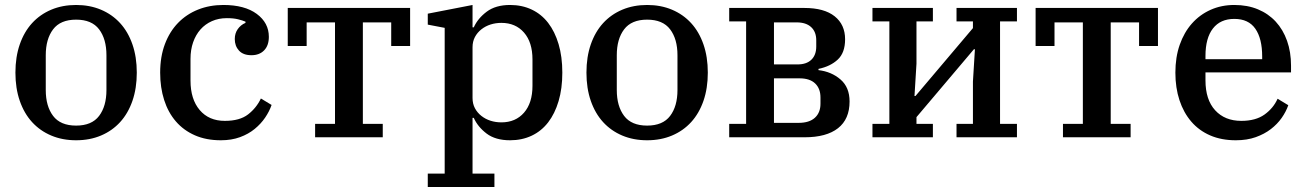

<svg xmlns="http://www.w3.org/2000/svg" viewBox="-20 -552 5251 772"><path d="M286 -47Q349 -47 378.5 -86Q408 -125 408 -190V-330Q408 -395 378.5 -434Q349 -473 286 -473Q223 -473 193.5 -434Q164 -395 164 -330V-190Q164 -125 193.5 -86Q223 -47 286 -47ZM286 12Q231 12 186 -7Q141 -26 109 -61Q77 -96 59.5 -146.5Q42 -197 42 -260Q42 -323 59.5 -373.5Q77 -424 109 -459Q141 -494 186 -513Q231 -532 286 -532Q341 -532 386 -513Q431 -494 463 -459Q495 -424 512.5 -373.5Q530 -323 530 -260Q530 -197 512.5 -146.5Q495 -96 463 -61Q431 -26 386 -7Q341 12 286 12Z M868 12Q809 12 763.5 -8Q718 -28 687 -64Q656 -100 640 -150Q624 -200 624 -260Q624 -324 643 -374.5Q662 -425 696 -460Q730 -495 776.5 -513.5Q823 -532 878 -532Q964 -532 1012.5 -496Q1061 -460 1061 -404Q1061 -369 1042 -349.5Q1023 -330 991 -330Q958 -330 941 -348.5Q924 -367 924 -395Q924 -418 936 -435Q948 -452 967 -460V-465Q955 -470 937 -474.5Q919 -479 892 -479Q859 -479 832 -467Q805 -455 786 -433.5Q767 -412 756.5 -382Q746 -352 746 -315V-228Q746 -153 783 -109.5Q820 -66 884 -66Q944 -66 977.5 -92Q1011 -118 1029 -156L1072 -130Q1063 -104 1046 -79Q1029 -54 1004 -33.5Q979 -13 945 -0.5Q911 12 868 12Z M1247 -54H1327V-462H1213V-367H1137V-520H1629V-367H1553V-462H1439V-54H1519V0H1247Z M1700 146H1768V-440L1700 -453V-497L1880 -532V-442H1885Q1901 -478 1937 -505Q1973 -532 2031 -532Q2079 -532 2118 -513.5Q2157 -495 2184 -460Q2211 -425 2226 -374.5Q2241 -324 2241 -260Q2241 -196 2226 -145.5Q2211 -95 2184 -60Q2157 -25 2118 -6.5Q2079 12 2031 12Q1972 12 1936.5 -15Q1901 -42 1885 -78H1880V146H1968V200H1700ZM1996 -60Q2053 -60 2087 -99Q2121 -138 2121 -207V-313Q2121 -382 2087 -421Q2053 -460 1996 -460Q1973 -460 1952.5 -453.5Q1932 -447 1915.5 -434Q1899 -421 1889.5 -403Q1880 -385 1880 -362V-158Q1880 -135 1889.5 -117Q1899 -99 1915.5 -86Q1932 -73 1952.5 -66.5Q1973 -60 1996 -60Z M2582 -47Q2645 -47 2674.5 -86Q2704 -125 2704 -190V-330Q2704 -395 2674.5 -434Q2645 -473 2582 -473Q2519 -473 2489.5 -434Q2460 -395 2460 -330V-190Q2460 -125 2489.5 -86Q2519 -47 2582 -47ZM2582 12Q2527 12 2482 -7Q2437 -26 2405 -61Q2373 -96 2355.5 -146.5Q2338 -197 2338 -260Q2338 -323 2355.5 -373.5Q2373 -424 2405 -459Q2437 -494 2482 -513Q2527 -532 2582 -532Q2637 -532 2682 -513Q2727 -494 2759 -459Q2791 -424 2808.5 -373.5Q2826 -323 2826 -260Q2826 -197 2808.5 -146.5Q2791 -96 2759 -61Q2727 -26 2682 -7Q2637 12 2582 12Z M2912 -54H2980V-466H2912V-520H3214Q3294 -520 3336 -486.5Q3378 -453 3378 -394Q3378 -340 3348.5 -312.5Q3319 -285 3271 -275V-270Q3323 -264 3359.5 -232.5Q3396 -201 3396 -144Q3396 -73 3349.5 -36.5Q3303 0 3215 0H2912ZM3191 -58Q3234 -58 3256.5 -78.5Q3279 -99 3279 -135V-160Q3279 -196 3257.5 -216.5Q3236 -237 3195 -237H3092V-58ZM3187 -293Q3223 -293 3242.5 -312Q3262 -331 3262 -365V-390Q3262 -424 3241.5 -443Q3221 -462 3183 -462H3092V-293Z M3488 -54H3556V-466H3488V-520H3731V-466H3665V-296L3657 -166H3661L3892 -439V-466H3826V-520H4069V-466H4001V-54H4069V0H3826V-54H3892V-224L3900 -354H3896L3665 -81V-54H3731V0H3488Z M4254 -54H4334V-462H4220V-367H4144V-520H4636V-367H4560V-462H4446V-54H4526V0H4254Z M4949 12Q4891 12 4846 -7.5Q4801 -27 4770 -63Q4739 -99 4722.5 -149Q4706 -199 4706 -260Q4706 -322 4723.5 -372Q4741 -422 4772.5 -457.5Q4804 -493 4847.5 -512.5Q4891 -532 4943 -532Q4996 -532 5038 -514.5Q5080 -497 5109.5 -465Q5139 -433 5155 -388Q5171 -343 5171 -288V-261H4827V-229Q4827 -151 4866 -108.5Q4905 -66 4971 -66Q5029 -66 5064.5 -91.5Q5100 -117 5117 -155L5160 -129Q5151 -103 5133.5 -78Q5116 -53 5090 -33Q5064 -13 5029 -0.5Q4994 12 4949 12ZM4827 -314H5055V-325Q5055 -397 5027.5 -436.5Q5000 -476 4943 -476Q4887 -476 4857 -437.5Q4827 -399 4827 -327Z"/></svg>

Font: IBM Plex Serif Medium
Style: Regular
Weight: 500
Designer: Mike Abbink, Paul van der Laan, Pieter van Rosmalen
Foundry: Bold Monday
Version: Version 2.5